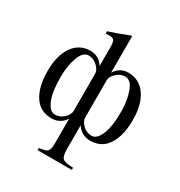

<svg xmlns="http://www.w3.org/2000/svg" viewBox="-202 -800 1081 1155"><g transform="rotate(30 339.0 -222.5)"><path d="M379 -660V-407Q391 -430 415 -445Q439 -460 470 -460Q547 -460 591 -397Q635 -334 635 -227Q635 -93 575 -30Q536 10 472 10Q442 10 416.5 -5Q391 -20 379 -43V126Q379 173 395 187Q411 201 467 202V217H229V202Q273 198 286 185Q299 172 299 133V-43Q287 -20 261.5 -5Q236 10 206 10Q142 10 103 -30Q43 -93 43 -227Q43 -334 87 -397Q131 -460 208 -460Q239 -460 263 -445Q287 -430 299 -407V-539Q299 -574 291 -585Q283 -596 258 -596Q242 -596 233 -595V-611Q291 -629 373 -662ZM379 -357V-95Q379 -71 405 -45.5Q431 -20 467 -20Q502 -20 526 -76Q549 -131 549 -233Q549 -313 527 -371.5Q505 -430 467 -430Q432 -430 405.5 -405Q379 -380 379 -357ZM299 -95V-355Q299 -379 272.5 -404.5Q246 -430 211 -430Q173 -430 151 -371.5Q129 -313 129 -233Q129 -131 152 -76Q176 -20 211 -20Q247 -20 273 -45.5Q299 -71 299 -95Z"/></g></svg>

Font: STIX Math
Style: Regular
Weight: 400
Designer: MicroPress Inc., with final additions and corrections provided by Coen Hoffman, Elsevier (retired)
Version: Version 1.1.1